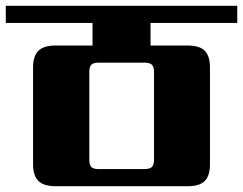

<svg xmlns="http://www.w3.org/2000/svg" viewBox="-40 -642 838 662"><path d="M491 -91V-394Q491 -412 483.5 -419Q476 -426 457 -426H301Q282 -426 275 -419Q268 -412 268 -394V-91Q268 -73 275 -66Q282 -59 301 -59H457Q476 -59 483.5 -66Q491 -73 491 -91ZM778 -563H479V-485H608Q648 -485 666 -467Q684 -449 684 -409V-76Q684 -36 666 -18Q648 0 608 0H151Q111 0 92.5 -18Q74 -36 74 -76V-409Q74 -449 92.5 -467Q111 -485 151 -485H279V-563H-20V-622H778Z"/></svg>

Font: Sarpanch ExtraBold
Style: Regular
Weight: 800
Designer: Manushi Parikh (Devanagari and Latin), Jyotish Sonowal (Devanagari)
Foundry: Indian Type Foundry
Version: Version 2.004;PS 1.0;hotconv 1.0.78;makeotf.lib2.5.61930; tt